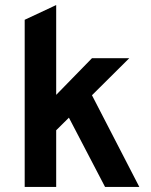

<svg xmlns="http://www.w3.org/2000/svg" viewBox="-20 -742 599 762"><path d="M78 0V-663.5L203 -722V-365.5L345 -511H493L345 -364L533 0H397L253.5 -275L203 -225V0Z"/></svg>

Font: Overpass
Style: Bold
Weight: 700
Designer: Delve Withrington, Dave Bailey, Thomas Jockin
Foundry: Delve Fonts LLC
Version: Version 4.000; ttfautohint (v1.8.3)